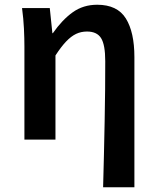

<svg xmlns="http://www.w3.org/2000/svg" viewBox="-20 -589 663 810"><path d="M415 201Q417 135 418.5 63.5Q420 -8 421.5 -78Q423 -148 423.5 -212.5Q424 -277 424 -331Q424 -400 406.5 -428Q389 -456 347 -456Q322 -456 301 -446Q280 -436 259 -414Q238 -392 214 -355V0H83V-393Q83 -427 81 -468.5Q79 -510 73 -555H190L201 -449H203Q242 -505 286.5 -537Q331 -569 390 -569Q475 -569 511 -511Q547 -453 547 -348V201Z"/></svg>

Font: Noto Sans KR SemiBold
Style: Regular
Weight: 600
Designer: Ryoko NISHIZUKA  (kana, bopomofo & ideographs); Paul D. Hunt (Latin, Greek & Cyrillic); Sandoll Communications , Soo-you
Foundry: Adobe
Version: Version 2.004-H2;hotconv 1.0.118;makeotfexe 2.5.65603